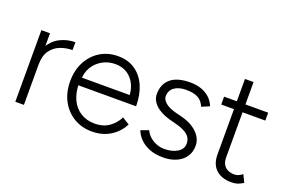

<svg xmlns="http://www.w3.org/2000/svg" viewBox="-89 -952 1876 1260"><g transform="rotate(20 849.5 -322.0)"><path d="M100 -274Q100 -355 130.5 -405Q161 -455 209.5 -478.5Q258 -502 312 -502V-447Q268 -447 227.5 -431.5Q187 -416 161 -379.5Q135 -343 135 -280ZM75 0V-500H135V0Z M613 12Q541 12 485.5 -21.5Q430 -55 398.5 -114Q367 -173 367 -250Q367 -327 398 -386Q429 -445 483.5 -478.5Q538 -512 608 -512Q679 -512 728.5 -477.5Q778 -443 804 -382.5Q830 -322 830 -243H403L426 -262Q426 -193 449 -144Q472 -95 514.5 -69Q557 -43 613 -43Q671 -43 711.5 -71.5Q752 -100 775 -145L825 -114Q806 -77 775.5 -48.5Q745 -20 704 -4Q663 12 613 12ZM431 -280 406 -298H791L766 -279Q766 -332 746.5 -372Q727 -412 692 -434.5Q657 -457 608 -457Q560 -457 519.5 -434.5Q479 -412 455 -372.5Q431 -333 431 -280Z M1110 12Q1053 12 1012 -5Q971 -22 945.5 -49Q920 -76 910 -105L964 -125Q981 -88 1018.5 -65.5Q1056 -43 1099 -43Q1152 -43 1189 -65Q1226 -87 1226 -127Q1226 -163 1199 -186Q1172 -209 1119 -223L1070 -236Q1003 -254 966.5 -288.5Q930 -323 930 -366Q930 -435 975.5 -473.5Q1021 -512 1113 -512Q1156 -512 1190.5 -499.5Q1225 -487 1249.5 -464Q1274 -441 1286 -409L1232 -386Q1216 -425 1185 -441Q1154 -457 1104 -457Q1051 -457 1020.5 -434.5Q990 -412 990 -371Q990 -349 1014.5 -327.5Q1039 -306 1088 -293L1131 -282Q1180 -270 1214.5 -247.5Q1249 -225 1267.5 -196Q1286 -167 1286 -132Q1286 -87 1263 -54.5Q1240 -22 1200.5 -5Q1161 12 1110 12Z M1587 12Q1518 12 1479 -24.5Q1440 -61 1440 -128V-656H1500V-128Q1500 -88 1523 -65.5Q1546 -43 1587 -43Q1599 -43 1610.5 -46.5Q1622 -50 1644 -65L1669 -13Q1642 3 1624 7.5Q1606 12 1587 12ZM1351 -445V-500H1659V-445Z"/></g></svg>

Font: Figtree Light Light
Style: Regular
Weight: 300
Version: Version 2.001;gftools[0.9.30]